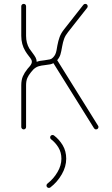

<svg xmlns="http://www.w3.org/2000/svg" viewBox="-20 -654 568 974"><path d="M100.1 2.4Q95.2 2.4 91.6 -1.2Q87.9 -4.9 87.9 -9.8V-221.2Q87.9 -248.5 96.2 -267.3Q104.5 -286.1 118.2 -302.7L119.1 -304.2Q124.5 -311.5 131.8 -318.8Q141.6 -331.1 141.6 -340.8Q141.6 -346.7 138.2 -352.8Q134.8 -358.9 126.5 -369.1Q116.7 -381.3 108.4 -395Q87.9 -428.7 87.9 -472.2V-622.1Q87.9 -627.4 91.6 -630.9Q95.2 -634.3 100.1 -634.3Q105.5 -634.3 108.9 -630.9Q112.3 -627.4 112.3 -622.1V-472.2Q112.3 -435.5 128.9 -407.7Q133.8 -399.9 144.5 -386.2Q155.3 -372.1 160.6 -362.1Q166 -352.1 166 -340.8V-340.3Q181.2 -346.2 205.1 -348.1Q224.6 -350.6 233.4 -352.8Q242.2 -355 249 -362.3Q256.3 -369.6 260.5 -378.4Q264.6 -387.2 266.8 -398.9Q269 -410.6 271 -422.9Q275.4 -446.8 282.5 -466.3Q289.6 -485.8 305.7 -505.9L402.8 -629.4Q406.7 -634.3 412.6 -634.3Q418 -634.3 421.4 -630.9Q424.8 -627.4 424.8 -622.1Q424.8 -618.2 422.4 -614.7L325.2 -491.2Q311.5 -474.1 305.4 -457.5Q299.3 -440.9 295.4 -418.9Q291 -392.6 286.6 -377.7Q282.2 -362.8 270 -348.6L271.5 -346.7L477.5 -16.1Q479.5 -13.2 479.5 -9.8Q479.5 -4.9 476.1 -1.2Q472.7 2.4 467.3 2.4Q460.9 2.4 457 -3.4L251 -333.5Q242.2 -329.1 234.6 -327.6Q227.1 -326.2 208 -323.7Q188.5 -321.8 175.3 -317.6Q162.1 -313.5 149.9 -302.2L137.2 -287.6Q125 -272.9 118.7 -258.3Q112.3 -243.7 112.3 -221.2V-9.8Q112.3 -4.9 108.9 -1.2Q105.5 2.4 100.1 2.4ZM234.4 43Q234.4 37.6 238 34.2Q241.7 30.8 246.6 30.8Q250.5 30.8 253.9 33.2Q279.8 52.7 297.9 82.5Q315.9 112.3 315.9 151.4Q315.9 191.4 293.2 230.7Q270.5 270 235.4 296.9Q231.9 299.3 228 299.3Q223.1 299.3 219.5 295.9Q215.8 292.5 215.8 287.1Q215.8 281.2 220.7 277.3Q252 252.9 271.7 219Q291.5 185.1 291.5 151.4Q291.5 119.1 276.4 94.2Q261.2 69.3 239.3 52.7Q234.4 49.3 234.4 43Z"/></svg>

Font: Velvelyne Light
Style: Regular
Weight: 200
Designer: Manon Van der Borght et Mariel Nils
Foundry: Velvetyne
Version: Version 1.070